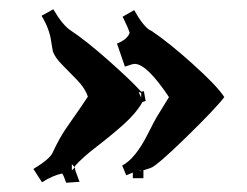

<svg xmlns="http://www.w3.org/2000/svg" viewBox="-20 -498 534 415"><path d="M169.9 -289.1Q164.1 -307.1 146.7 -325Q129.4 -342.8 114 -358.4Q98.6 -374 94.2 -387.2L90.8 -407.2Q87.4 -435.1 69.8 -463.9L95.2 -478Q115.2 -443.8 132.8 -432.1Q165 -411.1 214.6 -367.2Q264.2 -323.2 285.2 -299.8L291 -300.8L294.9 -279.8L289.1 -277.8H288.1Q274.4 -253.4 247.3 -229.2Q220.2 -205.1 188.7 -180.9Q157.2 -156.7 142.1 -139.2V-136.2Q142.1 -131.8 143.1 -128.9L151.9 -105L123 -103Q117.2 -120.1 114.3 -123Q93.8 -118.7 70.8 -104L52.2 -132.8Q87.4 -153.8 94 -168.5Q100.6 -183.1 108.4 -197Q116.2 -210.9 121.8 -219Q127.4 -227.1 138.9 -243.7Q150.4 -260.3 153.8 -265.1ZM305.2 -432.1H306.2Q343.8 -407.2 396.7 -359.6Q449.7 -312 464.8 -288.1Q446.8 -264.2 382.8 -201.7Q318.8 -139.2 305.2 -134.8L290 -129.9V-112.8H267.1V-125L252.9 -119.1L244.1 -140.1Q272.9 -155.3 299.8 -209Q314 -237.3 318.8 -245.1L345.2 -288.1Q297.4 -359.9 271 -359.9Q266.6 -359.9 250 -354L232.9 -403.8Q254.9 -412.6 260.3 -426.8Q256.8 -438.5 245.1 -461.9L270 -476.1Q290 -440.4 305.2 -432.1ZM135.3 -129.9 142.1 -136.2 135.3 -143.1ZM281.2 -298.8H279.8L285.2 -287.1V-296.9ZM284.2 -127.9Q286.6 -127.9 284.4 -128.7Q282.2 -129.4 279.8 -129.9Z"/></svg>

Font: Eater Caps
Style: Regular
Weight: 400
Version: Version 001.002